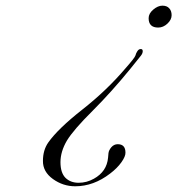

<svg xmlns="http://www.w3.org/2000/svg" viewBox="-20 -571 632 668"><path d="M389.6 -69.3Q416.5 -69.3 416.5 -40Q417 -26.9 402.3 -6.3Q387.7 14.2 363.3 32.7Q305.7 77.1 241.7 77.1Q199.2 77.1 164.1 51.8Q128.9 26.4 129.4 -11.2Q129.4 -48.8 147.9 -75.2Q181.6 -123 266.1 -189.5Q350.6 -255.9 415 -331.5Q449.2 -370.1 451.2 -377.9Q453.1 -385.7 458 -393.1Q462.9 -400.4 469.7 -400.4Q476.6 -400.4 476.6 -393.1Q476.6 -385.7 470.7 -377.9Q464.8 -370.1 433.1 -331.1Q368.2 -251.5 302.2 -185.5Q235.8 -119.6 212.9 -82Q190.4 -43.9 190.4 -6.8Q190.4 30.3 208 47.9Q225.6 64.9 253.4 64.9Q281.7 64.9 306.6 50.8Q351.6 25.9 356 -22.5Q356.4 -27.8 357.4 -38.1Q358.4 -47.9 367.2 -58.6Q376.5 -69.3 389.6 -69.3ZM530.3 -475.1Q497.1 -475.1 497.1 -507.8Q497.1 -523.9 513.2 -537.6Q529.3 -551.3 544.9 -551.3Q560.5 -551.3 568.4 -542.5Q577.1 -533.7 577.1 -518.1Q577.1 -502.4 562.5 -488.8Q547.9 -475.1 530.3 -475.1Z"/></svg>

Font: PinyonScript
Style: Regular
Weight: 400
Designer: Nicole Fally
Foundry: Nicole Fally
Version: Version 1.005